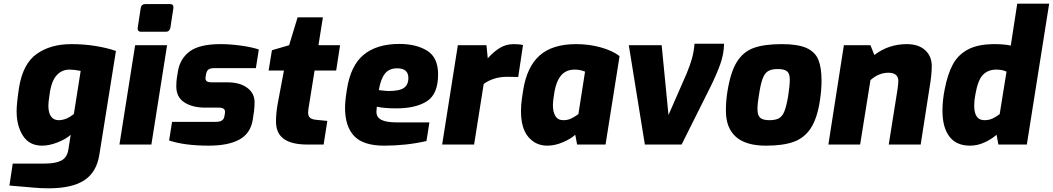

<svg xmlns="http://www.w3.org/2000/svg" viewBox="-20 -783 5703 1040"><path d="M31 222 49 103H221Q280 103 311.5 87Q343 71 350 29L363 -53Q338 -30 292.5 -12Q247 6 208 6Q139 6 104.5 -47.5Q70 -101 70 -181Q70 -221 83 -308Q104 -438 179 -491Q254 -544 366 -544Q437 -544 500 -533.5Q563 -523 608 -507L518 56Q503 150 436.5 193.5Q370 237 243 237Q199 237 159 233ZM380 -165 417 -399Q382 -406 356 -406Q317 -406 289.5 -378Q262 -350 251 -289L248 -267Q242 -230 242 -211Q242 -172 256.5 -152Q271 -132 298 -132Q338 -132 380 -165Z M726 -633 742 -738Q745 -761 768 -761H902Q912 -761 916.5 -754.5Q921 -748 919 -738L903 -633Q898 -611 879 -611H744Q734 -611 729 -617Q724 -623 726 -633ZM712 -538H885L800 0H627Z M896 -22 912 -123H1150Q1190 -123 1195 -151L1198 -167L1199 -177Q1199 -200 1166 -200H1092Q1022 -200 978.5 -228.5Q935 -257 935 -314Q935 -344 938 -361L944 -398Q956 -467 1009 -505.5Q1062 -544 1175 -544Q1226 -544 1284.5 -536Q1343 -528 1382 -515L1366 -414H1142Q1120 -414 1110.5 -407.5Q1101 -401 1097 -385L1095 -376L1093 -359Q1093 -348 1100.5 -342.5Q1108 -337 1128 -337H1213Q1279 -337 1319 -307.5Q1359 -278 1359 -229Q1359 -207 1356 -181L1349 -134Q1337 -60 1276.5 -27Q1216 6 1111 6Q980 6 896 -22Z M1475 -125Q1475 -169 1484 -220L1518 -401H1435L1453 -511L1546 -538L1592 -689H1729L1705 -538H1822L1801 -401H1684L1655 -220Q1649 -187 1649 -174Q1649 -154 1659.5 -145Q1670 -136 1693 -134L1753 -128L1733 0H1646Q1560 0 1517.5 -30.5Q1475 -61 1475 -125Z M1849 -199Q1849 -236 1859 -298Q1879 -428 1950 -486.5Q2021 -545 2143 -545Q2234 -545 2293.5 -508.5Q2353 -472 2353 -380Q2353 -274 2293 -235Q2233 -196 2126 -196Q2062 -196 2021 -205Q2019 -187 2019 -177Q2019 -148 2045.5 -134Q2072 -120 2130 -120H2306L2290 -19Q2180 6 2061 6Q1948 6 1898.5 -46Q1849 -98 1849 -199ZM2192 -361Q2192 -413 2131 -413Q2088 -413 2065 -384Q2042 -355 2032 -295Q2072 -290 2084 -290Q2144 -290 2168 -307Q2192 -324 2192 -361Z M2460 -538H2615L2622 -467Q2654 -503 2687.5 -523.5Q2721 -544 2763 -544Q2793 -544 2813 -539L2787 -366Q2768 -367 2727 -367Q2687 -367 2654.5 -356Q2622 -345 2600 -328L2548 0H2375Z M2802 -181Q2802 -216 2807.5 -253Q2813 -290 2814 -295Q2834 -421 2903 -482.5Q2972 -544 3101 -544Q3172 -544 3235.5 -526Q3299 -508 3336 -479L3260 0H3106L3096 -53Q3072 -31 3029 -12.5Q2986 6 2944 6Q2882 6 2842 -41Q2802 -88 2802 -181ZM3113 -165 3149 -395Q3123 -406 3093 -406Q3046 -406 3019.5 -374.5Q2993 -343 2983 -284Q2975 -238 2975 -212Q2975 -177 2988.5 -154.5Q3002 -132 3031 -132Q3056 -132 3075 -141.5Q3094 -151 3113 -165Z M3386 -538H3564L3601 -160L3699 -384Q3718 -430 3728 -465.5Q3738 -501 3742 -546H3902Q3901 -490 3881.5 -435.5Q3862 -381 3828 -312L3672 0H3473Z M3912 -183Q3912 -236 3920 -286Q3937 -393 3971.5 -448Q4006 -503 4063 -523.5Q4120 -544 4215 -544Q4302 -544 4348.5 -523Q4395 -502 4412.5 -460Q4430 -418 4430 -346Q4430 -296 4421 -237Q4406 -140 4371 -87.5Q4336 -35 4278.5 -14.5Q4221 6 4129 6Q4020 6 3966 -42Q3912 -90 3912 -183ZM4249 -262Q4258 -318 4258 -353Q4258 -385 4243 -397Q4228 -409 4192 -409Q4158 -409 4139.5 -397Q4121 -385 4110 -354.5Q4099 -324 4090 -262Q4083 -223 4083 -191Q4083 -158 4098 -145Q4113 -132 4147 -132Q4181 -132 4199.5 -142.5Q4218 -153 4229 -180.5Q4240 -208 4249 -262Z M4551 -538H4695L4716 -485Q4793 -544 4892 -544Q4955 -544 4991 -511.5Q5027 -479 5027 -425Q5027 -378 5015 -308L4967 0H4794L4842 -302Q4846 -333 4846 -343Q4846 -389 4792 -389Q4740 -389 4695 -349L4639 0H4467Z M5085 -183Q5085 -239 5097 -299Q5113 -382 5141.5 -434.5Q5170 -487 5224 -515.5Q5278 -544 5367 -544Q5420 -544 5455 -536L5490 -763H5663L5542 0H5388L5378 -53Q5348 -27 5310.5 -10.5Q5273 6 5234 6Q5160 6 5122.5 -43.5Q5085 -93 5085 -183ZM5395 -165 5432 -395Q5410 -406 5376 -406Q5333 -406 5305 -378.5Q5277 -351 5263 -270Q5257 -239 5257 -211Q5257 -132 5312 -132Q5337 -132 5356.5 -141Q5376 -150 5395 -165Z"/></svg>

Font: Exo ExtraBold
Style: Italic
Weight: 800
Italic angle: -9°
Designer: Natanael Gama
Foundry: Natanael Gama
Version: Version 1.500; ttfautohint (v1.6)